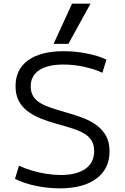

<svg xmlns="http://www.w3.org/2000/svg" viewBox="-20 -1020 681 1050"><path d="M307 10Q241 10 174.5 -4Q108 -18 62 -42L84 -114Q115 -99 153.5 -87.5Q192 -76 233 -69.5Q274 -63 312 -63Q400 -63 447.5 -97Q495 -131 495 -193Q495 -228 480.5 -251.5Q466 -275 439 -290.5Q412 -306 374.5 -318Q337 -330 293 -342Q245 -355 204 -371.5Q163 -388 131.5 -411.5Q100 -435 82.5 -468.5Q65 -502 65 -549Q65 -641 134 -690.5Q203 -740 328 -740Q392 -740 455.5 -727.5Q519 -715 562 -694L540 -622Q498 -642 441 -654.5Q384 -667 327 -667Q240 -667 194 -636Q148 -605 148 -548Q148 -515 162 -493Q176 -471 201.5 -456Q227 -441 261.5 -429.5Q296 -418 339 -406Q389 -392 432.5 -375.5Q476 -359 508.5 -335Q541 -311 560 -276.5Q579 -242 579 -192Q579 -97 507.5 -43.5Q436 10 307 10ZM354 -780H273L374 -1000H475Z"/></svg>

Font: M PLUS 2
Style: Regular
Weight: 400
Designer: Coji Morishita
Foundry: UNDERFOREST DESIGN
Version: Version 1.001